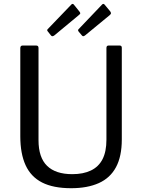

<svg xmlns="http://www.w3.org/2000/svg" viewBox="-20 -982 749 1012"><path d="M622 -247Q622 -158 591.5 -101Q561 -44 501 -17Q441 10 355 10Q261 10 202 -20Q143 -50 115 -111Q87 -172 87 -264V-728Q87 -742 99 -742H171Q183 -742 183 -729V-243Q183 -152 228 -108Q273 -64 361 -64Q419 -64 459.5 -83.5Q500 -103 520.5 -143Q541 -183 541 -246V-729Q541 -742 552 -742H611Q622 -742 622 -730V-247ZM369 -958 398 -922Q403 -916 403 -912Q403 -908 395 -902L266 -795Q260 -791 256 -791Q252 -791 248 -796L233 -815Q225 -823 232 -829L356 -958Q363 -965 369 -958ZM531 -958 561 -922Q565 -916 565 -912Q565 -908 558 -902L428 -795Q422 -791 418.5 -791Q415 -791 411 -796L395 -815Q388 -823 395 -829L518 -958Q525 -965 531 -958Z"/></svg>

Font: Libre Franklin
Style: Regular
Weight: 400
Designer: Pablo Impallari, Rodrigo Fuenzalida, Nhung Nguyen
Foundry: Impallari Type
Version: Version 3.000